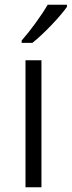

<svg xmlns="http://www.w3.org/2000/svg" viewBox="-20 -786 301 806"><path d="M261 -757V-766H180C155 -722 105 -654 71 -616V-606H116C165 -645 233 -717 261 -757ZM154 0V-533H87V0Z"/></svg>

Font: Noto Sans Syriac Light
Style: Regular
Weight: 300
Designer: Patrick Giasson and the Monotype Design Team
Foundry: Monotype Imaging Inc.
Version: Version 3.000